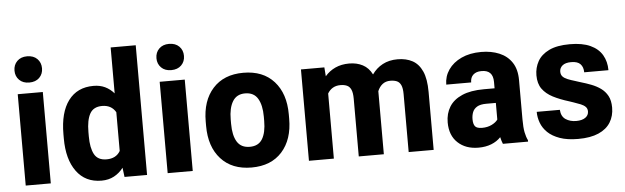

<svg xmlns="http://www.w3.org/2000/svg" viewBox="-48 -923 3601 1106"><g transform="rotate(-5 1752.5 -370.0)"><path d="M133.8 -741.2Q170.9 -741.2 192.4 -719.7Q213.9 -698.2 213.9 -665Q213.9 -632.3 192.4 -610.8Q170.9 -589.4 133.8 -589.4Q97.7 -589.4 76.2 -610.8Q54.7 -632.3 54.7 -665Q54.7 -698.2 76.2 -719.7Q97.7 -741.2 133.8 -741.2ZM206.5 0H61.5V-528.3H206.5Z M618.2 -750H763.2V0H632.8L626 -53.7Q603.5 -23.9 572 -7.1Q540.5 9.8 499.5 9.8Q406.2 9.8 355 -60.3Q303.7 -130.4 303.7 -250.5V-275.9Q303.7 -401.4 354.7 -469.7Q405.8 -538.1 500 -538.1Q537.6 -538.1 566.7 -524.2Q595.7 -510.3 618.2 -484.4ZM539.1 -109.9Q594.2 -109.9 618.2 -151.4V-375.5Q593.3 -418.5 539.6 -418.5Q489.3 -418.5 468.8 -381.6Q448.2 -344.7 448.2 -275.9V-250.5Q448.2 -183.6 468.3 -146.7Q488.3 -109.9 539.1 -109.9Z M954.6 -741.2Q991.7 -741.2 1013.2 -719.7Q1034.7 -698.2 1034.7 -665Q1034.7 -632.3 1013.2 -610.8Q991.7 -589.4 954.6 -589.4Q918.5 -589.4 897 -610.8Q875.5 -632.3 875.5 -665Q875.5 -698.2 897 -719.7Q918.5 -741.2 954.6 -741.2ZM1027.3 0H882.3V-528.3H1027.3Z M1126.5 -276.9Q1126.5 -397 1189.9 -467.5Q1253.4 -538.1 1366.2 -538.1Q1480 -538.1 1543.5 -467.5Q1606.9 -397 1606.9 -276.9V-251.5Q1606.9 -131.3 1543.7 -60.8Q1480.5 9.8 1367.2 9.8Q1253.9 9.8 1190.2 -60.8Q1126.5 -131.3 1126.5 -251.5ZM1271 -251.5Q1271 -184.1 1293.9 -147Q1316.9 -109.9 1367.2 -109.9Q1417.5 -109.9 1439.9 -147Q1462.4 -184.1 1462.4 -251.5V-276.9Q1462.4 -342.3 1439.7 -380.6Q1417 -418.9 1366.2 -418.9Q1317.4 -418.9 1294.2 -380.6Q1271 -342.3 1271 -276.9Z M2258.3 -538.1Q2307.6 -538.1 2344 -518.6Q2380.4 -499 2400.4 -454.6Q2420.4 -410.2 2420.4 -335V0H2275.9V-335Q2275.9 -369.1 2267.6 -387.2Q2259.3 -405.3 2243.7 -411.9Q2228 -418.5 2206.1 -418.5Q2179.2 -418.5 2160.9 -404.1Q2142.6 -389.6 2132.3 -364.7V-352.5V0H1987.3V-334Q1987.3 -368.2 1979 -386.5Q1970.7 -404.8 1955.1 -411.6Q1939.5 -418.5 1917.5 -418.5Q1892.1 -418.5 1873.5 -407.5Q1855 -396.5 1843.3 -376.5V0H1699.2V-528.3H1834.5L1838.4 -476.6Q1863.3 -505.9 1898.4 -522Q1933.6 -538.1 1978.5 -538.1Q2022.5 -538.1 2056.6 -520.3Q2090.8 -502.4 2110.4 -463.4Q2134.8 -498.5 2171.9 -518.3Q2209 -538.1 2258.3 -538.1Z M2945.3 -130.9Q2945.3 -83 2950.9 -55.4Q2956.5 -27.8 2966.3 -8.3V0H2820.8Q2813.5 -17.1 2808.6 -39.6Q2786.6 -16.1 2753.9 -3.2Q2721.2 9.8 2679.2 9.8Q2605.5 9.8 2560.1 -32.7Q2514.6 -75.2 2514.6 -150.4Q2514.6 -201.7 2538.6 -240.5Q2562.5 -279.3 2612.3 -301Q2662.1 -322.8 2739.3 -322.8H2800.8V-359.4Q2800.8 -429.7 2732.9 -428.2Q2703.6 -428.2 2686.5 -412.6Q2669.4 -397 2669.4 -368.2H2525.4Q2525.4 -415.5 2552 -454.1Q2578.6 -492.7 2627.2 -515.4Q2675.8 -538.1 2741.7 -538.1Q2800.3 -538.1 2846.4 -518.8Q2892.6 -499.5 2918.9 -459.7Q2945.3 -419.9 2945.3 -357.4ZM2710 -102.1Q2741.2 -102.1 2765.4 -114Q2789.6 -126 2800.8 -142.1V-238.3H2745.1Q2710.9 -238.3 2692.1 -227.1Q2673.3 -215.8 2666 -197.3Q2658.7 -178.7 2658.7 -156.2Q2658.7 -128.9 2668.9 -115.5Q2679.2 -102.1 2710 -102.1Z M3223.1 -210.4Q3169.9 -226.6 3130.6 -246.8Q3091.3 -267.1 3069.3 -297.6Q3047.4 -328.1 3047.4 -376Q3047.4 -419.9 3067.9 -456.8Q3088.4 -493.7 3134 -515.9Q3179.7 -538.1 3254.4 -538.1Q3326.7 -538.1 3372.8 -516.8Q3418.9 -495.6 3441.2 -457.5Q3463.4 -419.4 3463.4 -369.6H3323.2Q3323.2 -399.4 3306.9 -417Q3290.5 -434.6 3253.4 -434.6Q3219.7 -434.6 3202.9 -420.7Q3186 -406.7 3186 -385.3Q3186 -367.7 3196 -356.9Q3206.1 -346.2 3224.4 -338.9Q3242.7 -331.5 3267.6 -324.2Q3274.9 -321.8 3282.7 -319.3Q3290 -316.9 3297.9 -314.5Q3328.6 -305.7 3358.4 -294.2Q3388.2 -282.7 3412.4 -265.4Q3436.5 -248 3451.2 -221.2Q3465.8 -194.3 3465.8 -153.3Q3465.8 -105 3443.1 -68.1Q3420.4 -31.2 3373.8 -10.7Q3327.1 9.8 3255.9 9.8Q3192.9 9.8 3149.7 -5.6Q3106.4 -21 3080.3 -46.1Q3054.2 -71.3 3042.5 -102.8Q3030.8 -134.3 3030.8 -166.5H3164.6Q3167 -127.9 3192.4 -111.1Q3217.8 -94.2 3253.4 -94.2Q3287.1 -94.2 3306.2 -107.7Q3325.2 -121.1 3325.2 -143.6Q3325.2 -159.7 3315.2 -169.9Q3305.2 -180.2 3287.4 -187.5Q3269.5 -194.8 3246.1 -202.6Q3235.4 -206.1 3223.1 -210.4Z"/></g></svg>

Font: Robert Sans Black
Style: Regular
Weight: 900
Designer: Christian Robertson (extended by Adam Twardoch)
Foundry: Google
Version: Version 12.135;April 2, 2019;FontCreator 11.5.0.2425 64-bit;